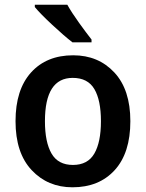

<svg xmlns="http://www.w3.org/2000/svg" viewBox="-20 -786 620 816"><path d="M534 -271Q534 -405 466 -478Q398 -551 291 -551Q178 -551 112 -478Q46 -405 46 -271Q46 -136 114.5 -63Q183 10 288 10Q401 10 467.5 -63Q534 -136 534 -271ZM171 -271Q171 -455 289 -455Q353 -455 381 -407.5Q409 -360 409 -271Q409 -182 381 -133.5Q353 -85 290 -85Q227 -85 199 -133.5Q171 -182 171 -271ZM266 -766H128V-756Q151 -728 202 -680.5Q253 -633 288 -606H369V-618Q347 -646 316 -689Q285 -732 266 -766Z"/></svg>

Font: Noto Sans Display Medium
Style: Regular
Weight: 500
Designer: Monotype Design Team
Foundry: Monotype Imaging Inc.
Version: Version 1.900